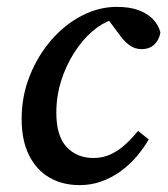

<svg xmlns="http://www.w3.org/2000/svg" viewBox="-20 -526 488 559"><path d="M212 13Q162 13 124 -9Q86 -31 64.5 -74Q43 -117 43 -180Q43 -246 66.5 -305Q90 -364 129.5 -409.5Q169 -455 218.5 -480.5Q268 -506 320 -506Q357 -506 383 -496.5Q409 -487 425 -470.5Q441 -454 447 -432Q444 -411 430 -397Q416 -383 392 -383Q372 -383 356 -395Q340 -407 324 -430L284 -484H337V-468H305Q277 -459 248.5 -434.5Q220 -410 196 -372.5Q172 -335 158 -290.5Q144 -246 144 -198Q144 -130 174 -98Q204 -66 252 -66Q280 -66 303 -77Q326 -88 345.5 -106Q365 -124 382 -145L413 -120Q398 -94 377 -69.5Q356 -45 330 -26.5Q304 -8 274.5 2.5Q245 13 212 13Z"/></svg>

Font: Source Serif 4 Medium
Style: Italic
Weight: 500
Italic angle: -12°
Designer: Frank Grießhammer
Foundry: Adobe Systems Incorporated
Version: Version 4.004;hotconv 1.0.116;makeotfexe 2.5.65601